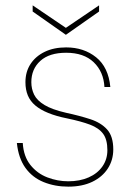

<svg xmlns="http://www.w3.org/2000/svg" viewBox="-20 -685 495 717"><path d="M235 12Q185 12 143 -5Q101 -22 75 -58Q49 -94 43 -151H65Q68 -101 93.5 -69Q119 -37 157 -22.5Q195 -8 235 -8Q278 -8 311 -22.5Q344 -37 362.5 -63.5Q381 -90 381 -124Q381 -164 365 -185.5Q349 -207 316 -219.5Q283 -232 230 -243Q190 -251 160.5 -263Q131 -275 112 -291Q93 -307 84 -328.5Q75 -350 75 -378Q75 -417 94 -446Q113 -475 147 -491.5Q181 -508 227 -508Q293 -508 339 -471Q385 -434 392 -360H370Q367 -417 330 -452.5Q293 -488 227 -488Q164 -488 130.5 -457.5Q97 -427 97 -378Q97 -353 107.5 -331.5Q118 -310 146 -293Q174 -276 226 -264Q277 -253 317 -240Q357 -227 380 -201.5Q403 -176 403 -127Q403 -87 382.5 -55.5Q362 -24 324.5 -6Q287 12 235 12ZM226 -555 102 -642V-665L226 -581L350 -665V-642Z"/></svg>

Font: DM Sans 24pt Thin
Style: Regular
Weight: 250
Designer: Colophon Foundry, Jonny Pinhorn
Foundry: Colophon Foundry
Version: Version 4.004;gftools[0.9.30]